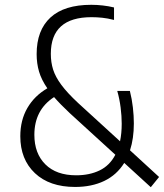

<svg xmlns="http://www.w3.org/2000/svg" viewBox="-20 -769 682 799"><path d="M292.5 9Q186 9 125.2 -48.5Q64.5 -106 64.5 -202Q64.5 -269 94 -319.8Q123.5 -370.5 177 -401.5Q152.5 -437 142.5 -471Q132.5 -505 132.5 -544Q132.5 -643 189.8 -696Q247 -749 360 -749Q384 -749 408 -746.2Q432 -743.5 454.5 -738V-686Q427.5 -693 405 -695.2Q382.5 -697.5 361 -697.5Q191.5 -697.5 191.5 -545Q191.5 -509.5 201.2 -479Q211 -448.5 235.5 -415.5Q260 -382.5 305 -340.5L479.5 -181Q486.5 -214 486.5 -254.5Q486.5 -286 482 -321.5Q477.5 -357 468 -390.5H520.5Q529 -357 533 -321.8Q537 -286.5 537 -255.5Q537 -192.5 521 -143.5L642 -32.5L607.5 10L497 -91Q466 -41 413.8 -16Q361.5 9 292.5 9ZM123 -208Q123 -130.5 168.8 -85Q214.5 -39.5 297 -39.5Q352.5 -39.5 394.5 -59.8Q436.5 -80 460 -125L270.5 -298Q231 -335 205 -365Q123 -311.5 123 -208Z"/></svg>

Font: Encode Sans Condensed Condensed Light
Style: Regular
Weight: 300
Width: 3
Designer: Multiple Designers
Foundry: Impallari Type
Version: Version 3.000; ttfautohint (v1.8.3) -l 8 -r 50 -G 200 -x 14 